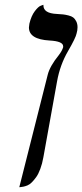

<svg xmlns="http://www.w3.org/2000/svg" viewBox="-20 -574 342 797"><path d="M60.1 203.1 178.2 -264.2Q187 -299.3 224.1 -345.2Q237.3 -362.3 242.2 -377.9Q242.2 -377.9 242.2 -381.8Q242.2 -402.8 186 -405.8Q100.1 -410.6 100.1 -460Q100.1 -463.9 102.1 -476.1Q109.9 -508.3 124.5 -527.6Q139.2 -546.9 149.4 -550.3L160.2 -554.2V-551.8Q160.2 -518.6 215.8 -516.1Q231.9 -515.1 241.5 -514.2Q251 -513.2 263.9 -510Q276.9 -506.8 283.9 -501.5Q291 -496.1 296.4 -485.6Q301.8 -475.1 301.8 -460.9Q301.8 -447.8 297.9 -435.1Q294.9 -418 262 -361.1Q229 -304.2 216.8 -235.8L160.2 78.1Q155.3 106 147.2 127.4Q139.2 148.9 130.1 161.4Q121.1 173.8 112.1 182.9Q103 191.9 94 195.6Q85 199.2 77.9 200.7Q70.8 202.1 65.4 202.6Z"/></svg>

Font: Linux Libertine
Style: Italic
Weight: 400
Italic angle: -12°
Designer: Philipp H. Poll
Foundry: Philipp H. Poll
Version: Version 5.1.6 ; ttfautohint (v0.9)